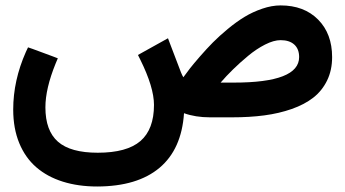

<svg xmlns="http://www.w3.org/2000/svg" viewBox="-20 -429 1263 702"><path d="M1073.7 -220.2Q1073.7 -250 1055.9 -266.1Q1038.1 -282.2 1005.9 -282.2Q981 -282.2 949.2 -266.1Q917.5 -250 887 -224.6Q856.4 -199.2 831.8 -175Q807.1 -150.9 786.6 -127H835Q1073.7 -127 1073.7 -220.2ZM335.9 252.9Q266.1 252.9 209.5 235.1Q152.8 217.3 112.5 182.4Q72.3 147.5 50.3 94Q28.3 40.5 28.3 -28.3Q28.3 -134.8 74.7 -239.3L82.5 -255.9L99.6 -250L172.4 -223.1L191.4 -215.8L183.6 -197.3Q146 -105 146 -36.6Q146 48.8 191.9 89.1Q237.8 129.4 337.4 129.4Q443.8 129.4 493.4 86.7Q543 43.9 543 -45.4Q543 -109.9 492.7 -211.4L484.4 -228L501 -237.3L574.7 -278.3L594.2 -289.1L602.1 -268.1L641.6 -164.6Q644 -158.7 646.2 -154.1Q648.4 -149.4 650.4 -146.5Q662.6 -163.6 674.8 -179.2Q687 -194.8 711.2 -222.7Q735.4 -250.5 758.3 -273.7Q781.2 -296.9 812.7 -323Q844.2 -349.1 874 -367.2Q903.8 -385.3 938.7 -397.2Q973.6 -409.2 1005.9 -409.2Q1091.8 -409.2 1143.1 -357.4Q1194.3 -305.7 1194.3 -220.2Q1194.3 -172.4 1176 -134.8Q1157.7 -97.2 1125.5 -72Q1093.3 -46.9 1046.6 -30.5Q1000 -14.2 946.3 -7.1Q892.6 0 828.6 0H747.6Q694.8 0 652.8 -15.1Q644 116.7 563.2 184.6Q482.4 252.4 335.9 252.9Z"/></svg>

Font: Samim FD-WOL
Style: Bold-FD-WOL
Weight: 700
Foundry: DejaVu fonts team - Redesigned by Saber Rastikerdar
Version: Version 4.0.5